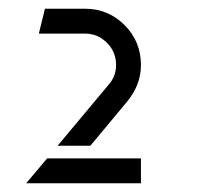

<svg xmlns="http://www.w3.org/2000/svg" viewBox="-20 -720 493 440"><path d="M88 -357H303V-300H40ZM83 -700H175Q228 -700 265.5 -662.5Q303 -625 303 -571Q303 -526 272 -488L187 -386H112L229 -526Q246 -545 246 -571Q246 -601 225 -622Q204 -643 175 -643H69Z"/></svg>

Font: Skate blade
Style: Regular
Weight: 400
Italic angle: -7°
Designer: Valerio Brotto (Silverblur_type)
Version: Version 2.001